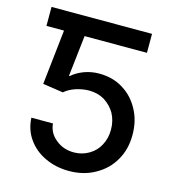

<svg xmlns="http://www.w3.org/2000/svg" viewBox="-109 -818 829 919"><g transform="rotate(15 305.0 -358.5)"><path d="M196 -16Q143 -41 111 -87Q80 -131 77 -190H184Q188 -143 226 -113Q263 -82 316 -82Q356 -82 390 -102Q424 -122 441 -155Q460 -189 460 -233Q460 -276 441 -312Q422 -345 388 -367Q354 -387 311 -387Q280 -387 245 -376Q211 -364 191 -346L90 -361L120 -633H33V-727H531V-633H222L199 -430H203Q225 -450 260 -464Q297 -478 336 -478Q404 -478 454 -447Q506 -416 536 -360Q566 -306 566 -235Q566 -163 534 -109Q503 -54 445 -22Q389 10 316 10Q250 10 196 -16Z"/></g></svg>

Font: Sinter Medium
Style: Regular
Weight: 500
Foundry: Adobe & rsms
Version: Version 1.000